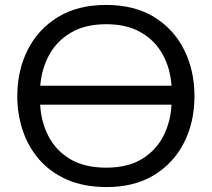

<svg xmlns="http://www.w3.org/2000/svg" viewBox="-20 -746 857 777"><path d="M412 11Q321 11 253.2 -18.2Q185.5 -47.5 140.2 -98.8Q95 -150 72.5 -216.5Q50 -283 50 -357Q50 -461 92.2 -544.5Q134.5 -628 214.5 -677Q294.5 -726 409 -726Q525 -726 604.8 -676.5Q684.5 -627 725.8 -543.2Q767 -459.5 767 -357.5Q767 -252 724.8 -168.8Q682.5 -85.5 603 -37.2Q523.5 11 412 11ZM410 -648Q324.5 -648 266.8 -613.8Q209 -579.5 178.5 -522.8Q148 -466 143 -399H674Q669.5 -469.5 638.2 -526Q607 -582.5 549.8 -615.2Q492.5 -648 410 -648ZM410 -67.5Q498 -67.5 555.5 -103.2Q613 -139 642 -197Q671 -255 674 -322.5H142.5Q146 -254 175.5 -196Q205 -138 263 -102.8Q321 -67.5 410 -67.5Z"/></svg>

Font: Heraclito
Style: Regular
Weight: 400
Designer: Kostas Bartsokas (font) & Cristiano Sobral (main changes)
Foundry: Kostas Bartsokas (font) & Cristiano Sobral (main changes)
Version: Version 1.00;July 8, 2020;FontCreator 13.0.0.2655 64-bit